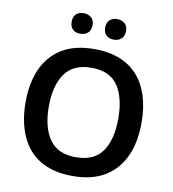

<svg xmlns="http://www.w3.org/2000/svg" viewBox="-98 -1001 985 1095"><g transform="rotate(10 395.0 -453.0)"><path d="M238.3 -856C238.3 -815.4 264.6 -796.9 298.3 -796.9C330.1 -796.9 359.4 -815.4 359.4 -856C359.4 -877 353 -892.6 340.8 -901.9C328.6 -911.1 314.5 -916 298.3 -916C264.6 -916 238.3 -898.4 238.3 -856ZM432.1 -856C432.1 -815.4 459 -796.9 492.2 -796.9C523.9 -796.9 553.2 -815.4 553.2 -856C553.2 -877 546.9 -892.6 534.7 -901.9C522.5 -911.1 508.3 -916 492.2 -916C459 -916 432.1 -898.4 432.1 -856ZM731 -357.9C731 -579.6 622.6 -725.1 396 -725.1C319.3 -725.1 255.9 -710 206.5 -679.7C106.9 -618.7 59.1 -505.9 59.1 -358.9C59.1 -285.2 71.3 -220.2 95.7 -165C144 -54.2 242.7 9.8 395 9.8C470.2 9.8 532.7 -5.4 583 -36.1C683.1 -97.2 731 -210 731 -357.9ZM193.8 -357.9C193.8 -438.5 210 -502 242.7 -548.3C274.9 -594.2 326.2 -617.2 396 -617.2C466.8 -617.2 517.6 -594.2 549.3 -548.3C580.6 -502 596.2 -438.5 596.2 -357.9C596.2 -277.3 580.6 -213.9 548.8 -168C517.1 -122.1 465.8 -99.1 395 -99.1C325.2 -99.1 273.9 -122.1 242.2 -168C210 -213.9 193.8 -277.3 193.8 -357.9Z"/></g></svg>

Font: Noto Reveo Sans
Style: Regular
Weight: 600
Designer: Monotype Design Team
Foundry: Monotype Imaging Inc.
Version: Version 2.007